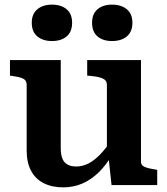

<svg xmlns="http://www.w3.org/2000/svg" viewBox="-20 -798 722 828"><path d="M242 -539V-158Q242 -133 248.5 -115.5Q255 -98 270 -89Q285 -80 309 -80Q336 -80 361.5 -93Q387 -106 412.5 -132.5Q438 -159 464 -199L462 -128Q437 -85 405 -54Q373 -23 335 -6.5Q297 10 253 10Q204 10 168.5 -8Q133 -26 114 -61.5Q95 -97 95 -149V-433Q95 -451 80.5 -458.5Q66 -466 35 -470L23 -472V-539ZM588 -539V-101Q588 -90 595.5 -83.5Q603 -77 617 -73.5Q631 -70 651 -67L658 -65V0H461L448 -121L441 -127V-433Q441 -451 424 -459Q407 -467 376 -470L356 -472V-539ZM291 -700Q291 -661 267.5 -641Q244 -621 204 -621Q165 -621 141 -641Q117 -661 117 -700Q117 -738 141 -758Q165 -778 204 -778Q244 -778 267.5 -758Q291 -738 291 -700ZM551 -700Q551 -661 527 -641Q503 -621 463 -621Q424 -621 400.5 -641Q377 -661 377 -700Q377 -738 400.5 -758Q424 -778 463 -778Q503 -778 527 -758Q551 -738 551 -700Z"/></svg>

Font: Roboto Serif 20pt SemiBold
Style: Regular
Weight: 600
Version: Version 1.008